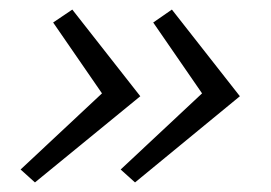

<svg xmlns="http://www.w3.org/2000/svg" viewBox="-20 -411 566 401"><path d="M232 -57 402 -216 300 -364 339 -391 481 -210 262 -30ZM23 -57 193 -216 91 -364 131 -391 273 -210 53 -30Z"/></svg>

Font: LXGW Bright GB
Style: Italic
Weight: 400
Italic angle: -12°
Designer: Christian Thalmann (Catharsis Fonts)
Foundry: LXGW / Christian Thalmann (Catharsis Fonts) / Fontworks Inc.
Version: Version 5.510